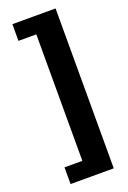

<svg xmlns="http://www.w3.org/2000/svg" viewBox="-159 -803 627 940"><g transform="rotate(-20 154.5 -333.5)"><path d="M37 -4H130V-663H37V-750H262V83H37Z"/></g></svg>

Font: Pridi Medium
Style: Regular
Weight: 500
Designer: Katatrad Team
Foundry: CadsonDemak
Version: Version 1.001